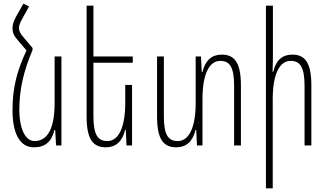

<svg xmlns="http://www.w3.org/2000/svg" viewBox="-20 -791 1780 1044"><path d="M157 -530 108 -588C90 -609 83 -623 83 -639C83 -653 90 -670 101 -689L138 -756L107 -771L67 -700C54 -675 48 -657 48 -638C48 -615 55 -596 77 -572L124 -517C73 -406 48 -316 48 -192C48 -74 83 10 164 10C226 10 261 -21 276 -84H280L285 0H314V-484H277V-231C277 -99 242 -24 168 -24C112 -24 85 -104 85 -192C85 -311 111 -410 157 -519Z M698 -329H661V-231C661 -101 626 -24 564 -24C513 -24 488 -56 488 -160V-450H702V-484H488V-760H451V-157C451 -27 490 10 556 10C609 10 645 -21 660 -84H664L668 0H698Z M1185 -494C1132 -494 1096 -463 1081 -400H1077L1073 -484H1044V-231C1044 -101 1009 -24 947 -24C896 -24 871 -55 871 -159V-484H834V-157C834 -27 873 10 939 10C992 10 1028 -21 1043 -84H1047L1051 0H1081V-253C1081 -383 1115 -460 1178 -460C1228 -460 1253 -428 1253 -325V0H1290V-327C1290 -457 1251 -494 1185 -494Z M1464 -760H1426V233H1463V-253C1463 -383 1498 -460 1560 -460C1611 -460 1636 -428 1636 -324V0H1673V-327C1673 -457 1634 -494 1569 -494C1515 -494 1480 -463 1466 -401H1462C1463 -430 1464 -458 1464 -487Z"/></svg>

Font: Noto Sans Armenian ExtraCondensed ExtraLight
Style: Regular
Weight: 200
Width: 2
Designer: Monotype Design Team
Foundry: Monotype Imaging Inc.
Version: Version 2.008